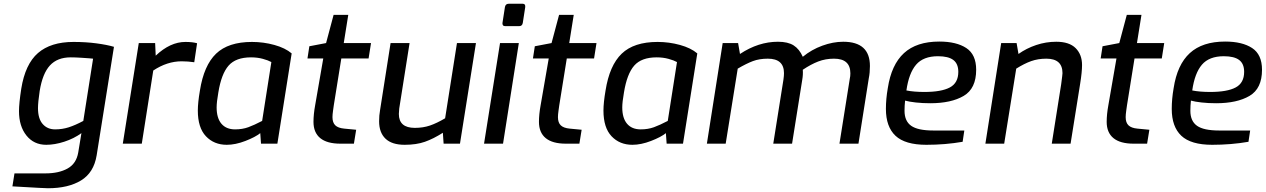

<svg xmlns="http://www.w3.org/2000/svg" viewBox="-20 -764 6731 1021"><path d="M46 227 57 158H222Q293 158 339.5 132Q386 106 396 47L413 -56Q373 -27 322 -10.5Q271 6 226 6Q160 6 120.5 -43.5Q81 -93 81 -173Q81 -214 93 -292Q114 -423 182 -482Q250 -541 371 -541Q436 -541 492.5 -533.5Q549 -526 586 -515L494 62Q479 154 411 195.5Q343 237 235 237Q220 237 188 235ZM423 -121 475 -452 454 -454Q441 -455 410.5 -457Q380 -459 356 -459Q285 -459 245.5 -416Q206 -373 191 -280Q182 -220 182 -189Q182 -133 207 -104.5Q232 -76 273 -76Q311 -76 345.5 -87Q380 -98 423 -121Z M718 -535H805L808 -468Q885 -541 966 -541Q1004 -541 1028 -534L1013 -433Q980 -438 946 -438Q869 -438 795 -389L734 0H633Z M1032 -176Q1032 -218 1043 -282Q1064 -416 1129 -478.5Q1194 -541 1320 -541Q1381 -541 1439 -525Q1497 -509 1531 -480L1455 0H1368L1364 -56Q1338 -35 1285 -14.5Q1232 6 1186 6Q1118 6 1075 -39.5Q1032 -85 1032 -176ZM1374 -121 1423 -434Q1407 -443 1378 -451Q1349 -459 1315 -459Q1234 -459 1195.5 -415Q1157 -371 1141 -272Q1132 -221 1132 -193Q1132 -136 1157.5 -106Q1183 -76 1230 -76Q1269 -76 1300.5 -87.5Q1332 -99 1374 -121Z M1647 -116Q1647 -156 1656 -205L1699 -453H1615L1625 -518L1714 -535L1754 -685H1832L1808 -535H1953L1940 -453H1795L1755 -204Q1754 -196 1751 -175.5Q1748 -155 1748 -141Q1748 -112 1763 -97.5Q1778 -83 1811 -80L1874 -74L1862 0H1790Q1719 0 1683 -29.5Q1647 -59 1647 -116Z M1996 -119Q1996 -151 2001 -178L2057 -535H2158L2103 -187Q2101 -169 2101 -158Q2101 -84 2186 -84Q2230 -84 2266.5 -96.5Q2303 -109 2347 -135L2410 -535H2511L2426 0H2339L2335 -58Q2285 -26 2239.5 -10Q2194 6 2132 6Q2064 6 2030 -26.5Q1996 -59 1996 -119Z M2652 -642 2665 -726Q2668 -744 2685 -744H2760Q2775 -744 2773 -726L2760 -642Q2757 -625 2741 -625H2666Q2658 -625 2654.5 -630Q2651 -635 2652 -642ZM2639 -535H2739L2655 0H2554Z M2846 -116Q2846 -156 2855 -205L2898 -453H2814L2824 -518L2913 -535L2953 -685H3031L3007 -535H3152L3139 -453H2994L2954 -204Q2953 -196 2950 -175.5Q2947 -155 2947 -141Q2947 -112 2962 -97.5Q2977 -83 3010 -80L3073 -74L3061 0H2989Q2918 0 2882 -29.5Q2846 -59 2846 -116Z M3189 -176Q3189 -218 3200 -282Q3221 -416 3286 -478.5Q3351 -541 3477 -541Q3538 -541 3596 -525Q3654 -509 3688 -480L3612 0H3525L3521 -56Q3495 -35 3442 -14.5Q3389 6 3343 6Q3275 6 3232 -39.5Q3189 -85 3189 -176ZM3531 -121 3580 -434Q3564 -443 3535 -451Q3506 -459 3472 -459Q3391 -459 3352.5 -415Q3314 -371 3298 -272Q3289 -221 3289 -193Q3289 -136 3314.5 -106Q3340 -76 3387 -76Q3426 -76 3457.5 -87.5Q3489 -99 3531 -121Z M3823 -535H3905L3915 -477Q4013 -542 4117 -542Q4170 -542 4200.5 -522.5Q4231 -503 4249 -462Q4295 -500 4352.5 -521Q4410 -542 4464 -542Q4606 -542 4606 -413Q4606 -377 4600 -348L4545 0H4444L4499 -346Q4502 -358 4502 -374Q4502 -452 4415 -452Q4370 -452 4331 -437Q4292 -422 4249 -393Q4251 -367 4246 -339L4192 0H4092L4146 -340Q4149 -361 4149 -375Q4149 -452 4063 -452Q4018 -452 3983.5 -439Q3949 -426 3903 -399L3839 0H3739Z M4691 -185Q4691 -238 4701 -295Q4720 -420 4787 -481.5Q4854 -543 4975 -543Q5066 -543 5118.5 -508.5Q5171 -474 5171 -393Q5171 -293 5104.5 -254Q5038 -215 4927 -215Q4886 -215 4850 -219Q4814 -223 4793 -229Q4790 -202 4790 -175Q4790 -120 4825.5 -95Q4861 -70 4943 -70H5108L5099 -10Q5007 6 4906 6Q4793 6 4742 -42Q4691 -90 4691 -185ZM5076 -382Q5076 -425 5049.5 -445Q5023 -465 4968 -465Q4890 -465 4851.5 -420Q4813 -375 4800 -283Q4840 -275 4896 -275Q4986 -275 5031 -299Q5076 -323 5076 -382Z M5304 -535H5386L5396 -477Q5438 -507 5490 -524.5Q5542 -542 5597 -542Q5666 -542 5700 -508Q5734 -474 5734 -418Q5734 -381 5724 -319L5673 0H5573L5623 -316Q5630 -368 5630 -375Q5630 -452 5544 -452Q5500 -452 5463.5 -439Q5427 -426 5384 -399L5320 0H5220Z M5865 -116Q5865 -156 5874 -205L5917 -453H5833L5843 -518L5932 -535L5972 -685H6050L6026 -535H6171L6158 -453H6013L5973 -204Q5972 -196 5969 -175.5Q5966 -155 5966 -141Q5966 -112 5981 -97.5Q5996 -83 6029 -80L6092 -74L6080 0H6008Q5937 0 5901 -29.5Q5865 -59 5865 -116Z M6211 -185Q6211 -238 6221 -295Q6240 -420 6307 -481.5Q6374 -543 6495 -543Q6586 -543 6638.5 -508.5Q6691 -474 6691 -393Q6691 -293 6624.5 -254Q6558 -215 6447 -215Q6406 -215 6370 -219Q6334 -223 6313 -229Q6310 -202 6310 -175Q6310 -120 6345.5 -95Q6381 -70 6463 -70H6628L6619 -10Q6527 6 6426 6Q6313 6 6262 -42Q6211 -90 6211 -185ZM6596 -382Q6596 -425 6569.5 -445Q6543 -465 6488 -465Q6410 -465 6371.5 -420Q6333 -375 6320 -283Q6360 -275 6416 -275Q6506 -275 6551 -299Q6596 -323 6596 -382Z"/></svg>

Font: Exo Medium
Style: Italic
Weight: 500
Italic angle: -9°
Designer: Natanael Gama
Foundry: Natanael Gama
Version: Version 1.500; ttfautohint (v1.6)